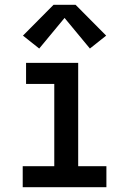

<svg xmlns="http://www.w3.org/2000/svg" viewBox="-20 -783 540 803"><path d="M75 0V-88H207V-432H89V-520H307V-88H425V0ZM144 -580 76 -634 204 -763H296L424 -634L356 -580L250 -708Z"/></svg>

Font: Iosevka SS04 Semibold
Style: Regular
Weight: 600
Monospace: yes
Designer: Belleve Invis
Foundry: Belleve Invis
Version: Version 19.0.0; ttfautohint (v1.8.4)